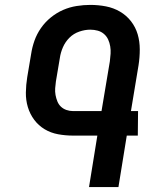

<svg xmlns="http://www.w3.org/2000/svg" viewBox="-20 -763 640 783"><path d="M343 0 377 -210H278Q247 -210 217 -215.5Q187 -221 162 -236Q137 -251 119.5 -274.5Q102 -298 93.5 -326.5Q85 -355 85.5 -386Q86 -417 91 -448L107 -543Q111 -570 120.5 -597Q130 -624 147 -648.5Q164 -673 187.5 -692Q211 -711 237.5 -722.5Q264 -734 292.5 -738.5Q321 -743 348 -743Q381 -743 412 -737Q443 -731 469.5 -715.5Q496 -700 514.5 -676Q533 -652 541.5 -623Q550 -594 550 -561.5Q550 -529 545 -497L514 -310H543L542 -210H497L463 0ZM394 -310 428 -513Q430 -529 431 -544Q432 -559 429.5 -574Q427 -589 421 -602Q415 -615 404 -624.5Q393 -634 378.5 -638Q364 -642 348 -642Q326 -642 303 -634Q280 -626 263 -609Q246 -592 236.5 -570Q227 -548 224 -526L208 -431Q206 -417 205 -403Q204 -389 206.5 -375.5Q209 -362 214 -349.5Q219 -337 228.5 -328Q238 -319 251 -314.5Q264 -310 278 -310Z"/></svg>

Font: Iosevka Extended
Style: Bold Italic
Weight: 700
Width: 7
Italic angle: -9°
Monospace: yes
Designer: Belleve Invis
Foundry: Belleve Invis
Version: Version 32.5.0; ttfautohint (v1.8.4)